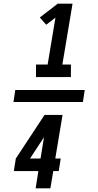

<svg xmlns="http://www.w3.org/2000/svg" viewBox="-20 -868 540 1056"><path d="M178 -444V-513H242L285 -771L234 -732L199 -772L298 -848H379L323 -513H370V-444ZM54 -307 64 -373H446L436 -307ZM176 168 191 73H56L67 4L225 -236H324L284 4H314L303 73H273L257 168ZM145 4H203L222 -113L187 -60Z"/></svg>

Font: Iosevka SS04
Style: Bold Italic
Weight: 700
Italic angle: -9°
Monospace: yes
Designer: Belleve Invis
Foundry: Belleve Invis
Version: Version 19.0.0; ttfautohint (v1.8.4)